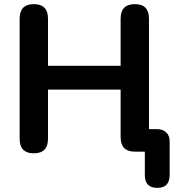

<svg xmlns="http://www.w3.org/2000/svg" viewBox="-20 -733 861 928"><path d="M740 175Q680 175 680 113V0H632Q563 0 563 -70V-300H212V-62Q212 8 143 8Q75 8 75 -62V-643Q75 -713 143 -713Q212 -713 212 -643V-415H563V-643Q563 -713 632 -713Q700 -713 700 -643V-109H738Q767 -109 783.5 -93Q800 -77 800 -50V113Q800 175 740 175Z"/></svg>

Font: Chiron GoRound TC SB
Style: Regular
Weight: 500
Designer: Ryoko NISHIZUKA 西塚涼子 (kana, bopomofo & ideographs); Paul D. Hunt (Latin, Greek & Cyrillic); Sandoll Communications 산돌커뮤니
Foundry: Adobe
Version: Version 1.000;hotconv 1.1.1;makeotfexe 2.6.0